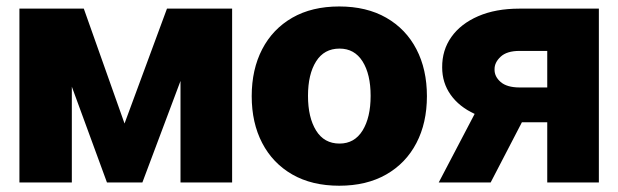

<svg xmlns="http://www.w3.org/2000/svg" viewBox="-20 -573 1942 603"><path d="M371.1 -185.1 504.4 -545.9H709V0H546.9V-318.8L427.2 0H315.9L205.6 -300.8V0H41V-545.9H243.2Z M1045.4 10.3Q959.5 10.3 897.9 -25.1Q836.4 -60.5 803.5 -123.8Q770.5 -187 770.5 -271Q770.5 -355 803.5 -418.5Q836.4 -481.9 897.9 -517.3Q959.5 -552.7 1045.4 -552.7Q1131.3 -552.7 1193.1 -517.3Q1254.9 -481.9 1287.8 -418.5Q1320.8 -355 1320.8 -271Q1320.8 -187 1287.8 -123.8Q1254.9 -60.5 1193.1 -25.1Q1131.3 10.3 1045.4 10.3ZM1046.4 -122.1Q1093.3 -122.1 1118.7 -163.1Q1144 -204.1 1144 -272Q1144 -339.8 1118.7 -380.1Q1093.3 -420.4 1046.4 -420.4Q998 -420.4 972.7 -380.1Q947.3 -339.8 947.3 -272Q947.3 -204.1 972.7 -163.1Q998 -122.1 1046.4 -122.1Z M1357.9 0 1470.7 -215.3Q1421.9 -237.8 1395.3 -275.4Q1368.7 -313 1368.7 -361.3Q1368.2 -415.5 1397.7 -457Q1427.2 -498.5 1481.9 -522.2Q1536.6 -545.9 1611.3 -545.9H1860.8V0H1698.7V-189H1619.1L1521 0ZM1612.3 -298.3H1698.7V-413.1H1611.3Q1571.8 -413.1 1552.2 -394.8Q1532.7 -376.5 1533.2 -355Q1532.7 -332.5 1552.5 -315.4Q1572.3 -298.3 1612.3 -298.3Z"/></svg>

Font: Inter Tight ExtraBold
Style: Regular
Weight: 800
Designer: Rasmus Andersson
Foundry: rsms
Version: Version 3.004; ttfautohint (v1.8.4.7-5d5b)